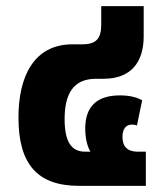

<svg xmlns="http://www.w3.org/2000/svg" viewBox="-20 -604 538 624"><path d="M237 0H454V-111H428C395 -111 378 -127 378 -159C378 -184 389 -199 408 -199C412 -199 420 -199 425 -196L442 -278C425 -288 400 -294 370 -294C294 -294 257 -257 257 -186C257 -157 263 -129 274 -111H257C212 -111 190 -143 190 -217C190 -300 219 -348 292 -348H317C403 -348 447 -399 447 -486V-584H309V-524C309 -479 293 -460 248 -460H216C89 -460 40 -354 40 -222C40 -72 100 0 237 0Z"/></svg>

Font: Noto Sans Thai SemCond ExtBd
Style: Regular
Weight: 800
Width: 4
Designer: Monotype Design Team
Foundry: Monotype Imaging Inc.
Version: Version 2.002